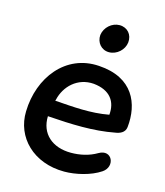

<svg xmlns="http://www.w3.org/2000/svg" viewBox="-107 -783 755 876"><g transform="rotate(15 270.0 -345.5)"><path d="M278 10C331 10 401 -6 447 -37C498 -71 465 -146 407 -112C370 -90 327 -81 285 -81C197 -81 138 -132 141 -215C254 -207 359 -203 457 -222C478 -225 502 -234 505 -261C517 -373 471 -487 307 -497C148 -508 43 -372 39 -211C35 -88 132 10 278 10ZM334 -569C371 -569 404 -599 408 -635C412 -672 387 -701 350 -701C314 -701 281 -672 276 -635C273 -599 298 -569 334 -569ZM155 -292 157 -298C172 -363 227 -418 305 -412C385 -404 416 -356 410 -294C324 -278 241 -286 155 -292Z"/></g></svg>

Font: SN Pro Semibold
Style: Italic
Weight: 600
Italic angle: -9°
Designer: Tobias Whetton
Foundry: Supernotes
Version: Version 1.001;Glyphs 3.2 (3249)